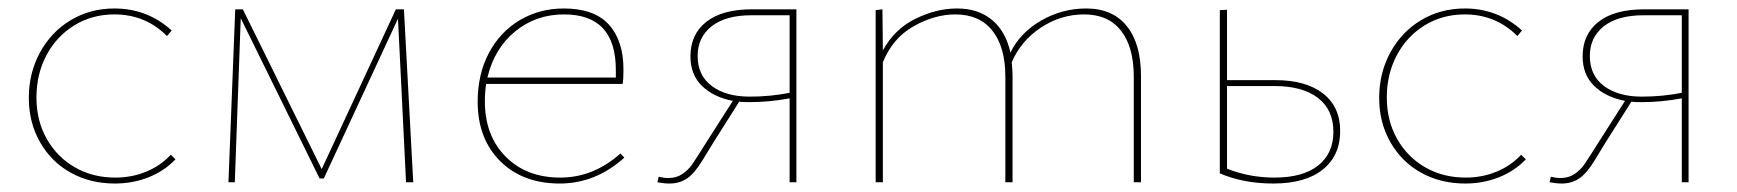

<svg xmlns="http://www.w3.org/2000/svg" viewBox="-20 -430 4098 453"><path d="M48 -199Q48 -258 74.5 -306.5Q101 -355 147 -382.5Q193 -410 250 -410Q328 -410 385 -358L374 -345Q323 -396 250 -396Q197 -396 155 -370Q113 -344 89.5 -299.5Q66 -255 66 -200Q66 -145 90.5 -102Q115 -59 157 -35Q199 -11 252 -11Q291 -11 325 -25Q359 -39 383 -65L394 -54Q367 -26 330 -11.5Q293 3 251 3Q193 3 147 -22.5Q101 -48 74.5 -94.5Q48 -141 48 -199Z M938 0 919 -386 744 -9H734L548 -387L534 0H519L535 -408H553L739 -31L914 -408H933L955 0Z M1453 -58Q1385 3 1301 3Q1213 3 1160 -50Q1107 -103 1107 -190Q1107 -255 1133.5 -305Q1160 -355 1206.5 -382.5Q1253 -410 1310 -410Q1382 -410 1416.5 -372Q1451 -334 1451 -266Q1451 -242 1449 -232H1127Q1124 -213 1124 -191Q1124 -110 1173 -60.5Q1222 -11 1302 -11Q1380 -11 1444 -68ZM1130 -247H1433V-265Q1433 -396 1311 -396Q1244 -396 1195 -355.5Q1146 -315 1130 -247Z M1859 -408V0H1843V-198Q1795 -189 1749 -189Q1732 -189 1724 -190L1662 -92Q1658 -86 1638.5 -53.5Q1619 -21 1601 -9Q1583 3 1560 3Q1546 3 1531 0L1534 -13Q1546 -10 1557 -10Q1576 -10 1590 -19.5Q1604 -29 1613 -42Q1622 -55 1649 -98L1709 -192Q1663 -201 1636 -227.5Q1609 -254 1609 -297Q1609 -349 1646.5 -378.5Q1684 -408 1754 -408ZM1843 -211V-394H1753Q1692 -394 1659 -368Q1626 -342 1626 -298Q1626 -252 1659.5 -227Q1693 -202 1749 -202Q1797 -202 1843 -211Z M2672 -251V0H2655V-249Q2655 -319 2625 -357.5Q2595 -396 2538 -396Q2483 -396 2436 -365Q2389 -334 2367 -283Q2369 -263 2369 -251V0H2352V-249Q2352 -319 2321.5 -357.5Q2291 -396 2234 -396Q2185 -396 2135.5 -368Q2086 -340 2063 -283V0H2046V-406L2062 -408L2063 -311Q2090 -361 2139.5 -385.5Q2189 -410 2238 -410Q2288 -410 2320.5 -383Q2353 -356 2364 -306Q2387 -353 2436.5 -381.5Q2486 -410 2543 -410Q2605 -410 2638.5 -368.5Q2672 -327 2672 -251Z M3142 -121Q3142 -63 3101 -30Q3060 3 2984 3Q2914 3 2858 -21V-406L2875 -407V-241H2988Q3061 -241 3101.5 -209.5Q3142 -178 3142 -121ZM3126 -119Q3126 -171 3089.5 -199Q3053 -227 2987 -227H2875V-32Q2928 -11 2987 -11Q3054 -11 3090 -39.5Q3126 -68 3126 -119Z M3234 -199Q3234 -258 3260.5 -306.5Q3287 -355 3333 -382.5Q3379 -410 3436 -410Q3514 -410 3571 -358L3560 -345Q3509 -396 3436 -396Q3383 -396 3341 -370Q3299 -344 3275.5 -299.5Q3252 -255 3252 -200Q3252 -145 3276.5 -102Q3301 -59 3343 -35Q3385 -11 3438 -11Q3477 -11 3511 -25Q3545 -39 3569 -65L3580 -54Q3553 -26 3516 -11.5Q3479 3 3437 3Q3379 3 3333 -22.5Q3287 -48 3260.5 -94.5Q3234 -141 3234 -199Z M3964 -408V0H3948V-198Q3900 -189 3854 -189Q3837 -189 3829 -190L3767 -92Q3763 -86 3743.5 -53.5Q3724 -21 3706 -9Q3688 3 3665 3Q3651 3 3636 0L3639 -13Q3651 -10 3662 -10Q3681 -10 3695 -19.5Q3709 -29 3718 -42Q3727 -55 3754 -98L3814 -192Q3768 -201 3741 -227.5Q3714 -254 3714 -297Q3714 -349 3751.5 -378.5Q3789 -408 3859 -408ZM3948 -211V-394H3858Q3797 -394 3764 -368Q3731 -342 3731 -298Q3731 -252 3764.5 -227Q3798 -202 3854 -202Q3902 -202 3948 -211Z"/></svg>

Font: Ysabeau Infant Thin
Style: Regular
Weight: 200
Designer: Christian Thalmann (Catharsis Fonts)
Version: Version 0.003